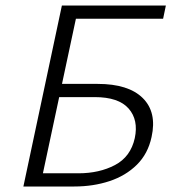

<svg xmlns="http://www.w3.org/2000/svg" viewBox="-20 -678 623 698"><path d="M65 0 205 -658H583L573 -610H256L136 -48H265Q341 -48 398 -78Q455 -108 470 -176Q484 -242 447.5 -283.5Q411 -325 324 -325H173L184 -373H335Q447 -373 499 -321.5Q551 -270 531 -180Q518 -119 477.5 -79Q437 -39 378 -19.5Q319 0 250 0Z"/></svg>

Font: Ysabeau Infant Light
Style: Italic
Weight: 300
Italic angle: -12°
Designer: Christian Thalmann (Catharsis Fonts)
Version: Version 2.001;gftools[0.9.30]; featfreeze: ss01,ss02,lnum